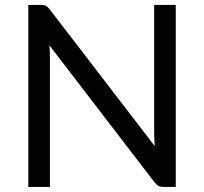

<svg xmlns="http://www.w3.org/2000/svg" viewBox="-20 -736 804 756"><path d="M672 -716.5V0H623.5Q612 0 604.2 -4Q596.5 -8 589 -17.5L174.5 -557.5Q175.5 -545 176 -533Q176.5 -521 176.5 -510.5V0H91.5V-716.5H141.5Q148 -716.5 152.5 -715.8Q157 -715 160.5 -713.2Q164 -711.5 167.5 -708.2Q171 -705 175 -700L589.5 -160.5Q588.5 -173.5 587.8 -185.8Q587 -198 587 -209V-716.5Z"/></svg>

Font: Lato 2
Style: Regular
Weight: 400
Designer: Lukasz Dziedzic with Adam Twardoch and Botio Nikoltchev
Foundry: tyPoland Lukasz Dziedzic
Version: Version 2.015; 2015-08-06; http://www.latofonts.com/